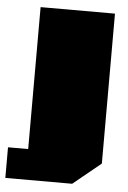

<svg xmlns="http://www.w3.org/2000/svg" viewBox="-107 -562 526 787"><g transform="rotate(5 156.0 -168.0)"><path d="M-55 187V61H28V-523H334V94L220 187Z"/></g></svg>

Font: Tomorrow Black
Style: Regular
Weight: 900
Designer: Tony de Marco, Monica Rizzolli
Foundry: Just in Type
Version: Version 2.002